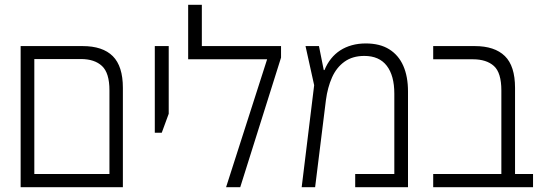

<svg xmlns="http://www.w3.org/2000/svg" viewBox="-20 -780 2260 800"><path d="M66 0V-588H324Q408 -588 450 -546Q492 -504 492 -414V0ZM123 -55H436V-404Q436 -476 405 -505Q374 -534 317 -534H123Z M625 -227V-588H683V-306L654 -227Z M821 -588H1151V-540L981 0H922L1093 -533H764V-760H821Z M1504 -599Q1563 -599 1602 -574.5Q1641 -550 1660.5 -505.5Q1680 -461 1680 -399V0H1460V-55H1623V-390Q1623 -465 1591.5 -506Q1560 -547 1498 -547Q1449 -547 1415.5 -523Q1382 -499 1363.5 -457.5Q1345 -416 1338 -363L1293 0H1237L1289 -425L1253 -588H1309L1329 -488H1332Q1343 -515 1359.5 -535.5Q1376 -556 1397.5 -570Q1419 -584 1446 -591.5Q1473 -599 1504 -599Z M2069 0V-403Q2069 -477 2038 -505Q2007 -533 1950 -533H1785V-588H1958Q2041 -588 2083.5 -546.5Q2126 -505 2126 -414V0ZM1785 0V-55H2201V0Z"/></svg>

Font: Noto Sans Hebrew SemiCondensed Light
Style: Regular
Weight: 300
Width: 4
Designer: Monotype Design Team
Foundry: Monotype Imaging Inc.
Version: Version 2.003